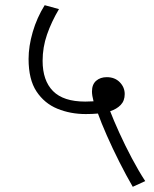

<svg xmlns="http://www.w3.org/2000/svg" viewBox="-20 -652 591 739"><path d="M491 67Q466 24 439.5 -28.5Q413 -81 391 -131Q369 -181 357 -215Q336 -213 310 -213Q251 -213 201 -233.5Q151 -254 120.5 -300Q90 -346 90 -425Q90 -474 106 -529Q122 -584 152 -632L207 -617Q178 -568 161 -519Q144 -470 144 -418Q144 -342 184 -301.5Q224 -261 308 -261Q324 -261 340 -262Q334 -285 334 -300Q334 -327 350 -341Q366 -355 391 -355Q422 -355 441 -335.5Q460 -316 460 -290Q460 -264 444.5 -248Q429 -232 404 -224Q417 -190 439 -141.5Q461 -93 487.5 -43Q514 7 539 45Z"/></svg>

Font: Noto Sans Light
Style: Regular
Weight: 300
Designer: Monotype Design Team
Foundry: Monotype Imaging Inc.
Version: Version 2.007